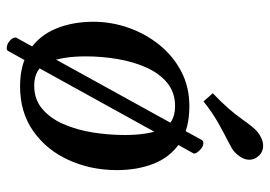

<svg xmlns="http://www.w3.org/2000/svg" viewBox="-137 -620 811 577"><g transform="rotate(90 268.5 -331.5)"><path d="M45.4 -207Q45.4 -260.3 63.2 -311.5Q81.1 -362.8 114.3 -404.3Q147.5 -445.8 194.3 -470.5Q241.2 -495.1 299.3 -495.1Q367.7 -495.1 409.9 -466.3Q452.1 -437.5 471.7 -388.4Q491.2 -339.4 491.2 -277.3Q491.2 -198.7 460.9 -132.3Q430.7 -65.9 374.3 -26.1Q317.9 13.7 239.3 13.7Q172.9 13.7 129.9 -15.1Q86.9 -43.9 66.2 -93.8Q45.4 -143.6 45.4 -207ZM237.3 -28.8Q278.3 -28.8 306.6 -52.5Q335 -76.2 352.5 -115.7Q370.1 -155.3 377.9 -203.6Q385.7 -252 385.7 -301.3Q385.7 -368.2 369.1 -410.2Q352.5 -452.1 298.8 -452.1Q257.8 -452.1 229.2 -428.7Q200.7 -405.3 183.1 -366.2Q165.5 -327.1 157.5 -279.5Q149.4 -231.9 149.4 -183.6Q149.4 -115.7 166.7 -72.3Q184.1 -28.8 237.3 -28.8ZM441.4 -508.3 132.8 50.3Q130.9 53.7 124.5 53.7Q112.3 53.7 102.1 44.2Q91.8 34.7 92.8 25.9L400.9 -532.7Q403.8 -537.1 410.6 -537.1Q420.9 -537.1 431.6 -526.1Q442.4 -515.1 441.4 -508.3ZM284.7 -537.6 260.3 -565.4Q309.1 -612.3 335.9 -650.4Q362.8 -688.5 375.5 -699.2Q384.3 -706.5 395.5 -711.7Q406.7 -716.8 418.9 -716.8Q427.2 -716.8 435.8 -712.9Q444.3 -709 450.7 -700.7Q460 -689.5 460 -675.3Q460 -662.1 452.6 -650.4Q445.3 -638.7 435.5 -629.9Q427.2 -622.6 404.1 -611.1Q380.9 -599.6 349.4 -581.8Q317.9 -564 284.7 -537.6Z"/></g></svg>

Font: Gelasio
Style: Italic
Weight: 400
Italic angle: -8.5°
Designer: Eben Sorkin
Foundry: Eben Sorkin
Version: Version 1.008